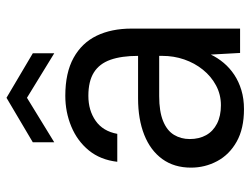

<svg xmlns="http://www.w3.org/2000/svg" viewBox="-110 -649 771 591"><g transform="rotate(-90 275.5 -353.5)"><path d="M235 12Q175 12 135 -10.5Q95 -33 75 -70.5Q55 -108 55 -151Q55 -203 81.5 -239.5Q108 -276 156 -295Q204 -314 268 -314H399Q399 -365 387 -399Q375 -433 348 -450Q321 -467 276 -467Q231 -467 199 -444.5Q167 -422 159 -378H73Q79 -430 108 -465.5Q137 -501 181.5 -519.5Q226 -538 276 -538Q347 -538 393 -512.5Q439 -487 461 -441.5Q483 -396 483 -334V0H408L403 -90Q393 -69 377.5 -50.5Q362 -32 341 -18Q320 -4 293.5 4Q267 12 235 12ZM247 -59Q280 -59 308 -74Q336 -89 356.5 -114.5Q377 -140 388 -172Q399 -204 399 -239V-249H275Q228 -249 198.5 -237Q169 -225 156 -203.5Q143 -182 143 -155Q143 -126 155 -104.5Q167 -83 190.5 -71Q214 -59 247 -59ZM133 -572V-638L270 -719L407 -638V-572L270 -656Z"/></g></svg>

Font: DM Sans 9pt
Style: Regular
Weight: 400
Designer: Colophon Foundry, Jonny Pinhorn
Foundry: Colophon Foundry
Version: Version 4.004;gftools[0.9.30]